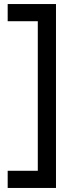

<svg xmlns="http://www.w3.org/2000/svg" viewBox="-20 -750 373 950"><path d="M18 180V95H167V-645H18V-730H257V180Z"/></svg>

Font: MuseoModerno SemiBold
Style: Regular
Weight: 400
Version: Version 1.001